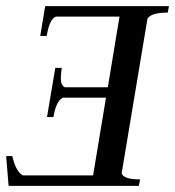

<svg xmlns="http://www.w3.org/2000/svg" viewBox="-29 -605 570 625"><path d="M423 0H-1L-9 -97H11Q23 -45 46 -34H274L316 -287H176Q154 -278 145 -224H124L151 -384H172Q169 -363 169 -350Q169 -327 182 -321H322L360 -551H153Q132 -543 123 -488H102L118 -585H521L517 -564Q462 -564 451 -544L367 -41Q373 -21 427 -21Z"/></svg>

Font: Judson
Style: Italic
Weight: 400
Italic angle: -9.5°
Version: Version 20110429